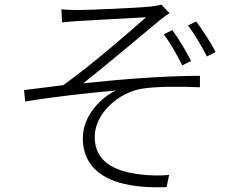

<svg xmlns="http://www.w3.org/2000/svg" viewBox="-20 -774 1040 823"><path d="M719 -645 682 -627C711 -588 740 -537 761 -494L799 -512C776 -560 742 -612 719 -645ZM821 -682 786 -665C815 -626 845 -575 867 -532L904 -551C881 -597 844 -651 821 -682ZM243 -734 246 -678C262 -680 289 -682 315 -684C359 -687 561 -697 606 -700C543 -644 370 -493 251 -409C202 -403 136 -394 83 -388L88 -339C216 -360 362 -376 477 -386C416 -358 335 -280 335 -182C335 -37 459 38 694 28L705 -24C669 -21 626 -20 567 -28C476 -42 386 -77 386 -188C386 -288 490 -379 590 -394C647 -403 739 -404 837 -400V-449C683 -449 498 -434 337 -417C423 -485 593 -627 668 -690C679 -699 697 -712 707 -717L672 -754C661 -751 644 -748 626 -746C573 -740 357 -731 314 -731C285 -731 263 -732 243 -734Z"/></svg>

Font: Noto Sans CJK JP Light
Style: Regular
Weight: 300
Designer: Ryoko NISHIZUKA (kana & ideographs); Paul D. Hunt (Latin, Greek & Cyrillic); Wenlong ZHANG (bopomofo); Sandoll Communica
Foundry: Adobe Systems Incorporated
Version: Version 1.004;PS 1.004;hotconv 1.0.82;makeotf.lib2.5.63406